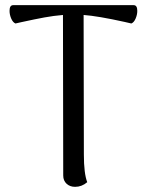

<svg xmlns="http://www.w3.org/2000/svg" viewBox="-20 -713 568 744"><path d="M512 -671Q512 -656 505.5 -641Q499 -626 489 -622L463 -628Q359 -651 304 -655L305 -114Q305 -41 318 -7Q297 11 271 11Q251 11 238 -1Q225 -13 225 -33L224 -655Q188 -652 152.5 -645.5Q117 -639 62 -627L40 -622Q30 -626 23.5 -641Q17 -656 17 -671Q17 -693 31 -693H498Q512 -693 512 -671Z"/></svg>

Font: Arima Madurai
Style: Regular
Weight: 400
Designer: Joana Correia and Natanael Gama
Foundry: NDISCOVER
Version: Version 1.019